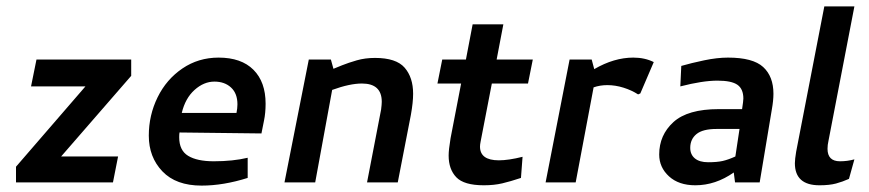

<svg xmlns="http://www.w3.org/2000/svg" viewBox="-20 -570 2716 600"><path d="M77 -300H247L30 -49V0H333L349 -81H171L390 -333V-384H94Z M445 -146Q445 -79 487.5 -34.5Q530 10 610 10Q678 10 754 -14V-77Q708 -66 648 -66Q596 -66 568 -83Q540 -100 540 -141Q540 -151 541 -156L797 -153L805 -193Q810 -217 810 -246Q810 -314 772 -352Q734 -390 663 -390Q600 -390 550 -356Q500 -322 472.5 -266Q445 -210 445 -146ZM722 -244Q722 -232 719 -217H548Q559 -263 588 -289Q617 -315 650 -315Q682 -315 702 -296.5Q722 -278 722 -244Z M1173 -252Q1173 -244 1171 -228L1127 0H1223L1264 -211Q1271 -250 1271 -277Q1271 -328 1244.5 -358.5Q1218 -389 1152 -389Q1121 -389 1095 -381.5Q1069 -374 1049 -366Q1029 -358 1022 -355L1014 -384H945L869 0H965L1018 -289Q1073 -309 1111 -309Q1173 -309 1173 -252Z M1539 -69Q1480 -69 1480 -112Q1480 -118 1482 -128L1517 -309H1630L1645 -384H1532L1553 -494H1457L1436 -384H1362L1347 -309H1421L1388 -138Q1382 -102 1382 -84Q1382 -41 1406 -16Q1430 9 1492 9Q1524 9 1549.5 3Q1575 -3 1608 -14L1613 -80Q1569 -69 1539 -69Z M1760 -384 1685 0H1779L1835 -297Q1855 -304 1878 -304Q1903 -304 1928.5 -296Q1954 -288 1974 -275L1981 -278L2023 -376Q1995 -390 1959 -390Q1899 -390 1837 -354L1829 -384Z M2109 -364 2106 -300Q2176 -318 2222 -318Q2266 -318 2284.5 -305Q2303 -292 2303 -262Q2303 -255 2299 -229H2226Q2129 -229 2084.5 -188.5Q2040 -148 2040 -87Q2040 -47 2070.5 -19Q2101 9 2153 9Q2216 9 2273 -31L2277 0H2354L2392 -228Q2397 -256 2397 -277Q2397 -331 2365 -360.5Q2333 -390 2255 -390Q2221 -390 2180.5 -381.5Q2140 -373 2109 -364ZM2193 -63Q2166 -63 2151.5 -75Q2137 -87 2137 -108Q2137 -135 2156.5 -151Q2176 -167 2219 -167H2291L2278 -81Q2256 -71 2238.5 -67Q2221 -63 2193 -63Z M2566 -105Q2566 -117 2569 -130L2650 -550H2556L2468 -96Q2464 -72 2464 -60Q2464 9 2541 9Q2572 9 2592.5 3.5Q2613 -2 2633 -11L2650 -72Q2628 -66 2605 -66Q2566 -66 2566 -105Z"/></svg>

Font: Cambay Devanagari
Style: Bold Italic
Weight: 700
Designer: Pooja Saxena
Foundry: Pooja Saxena
Version: Version 1.005;PS 001.005;hotconv 1.0.70;makeotf.lib2.5.58329